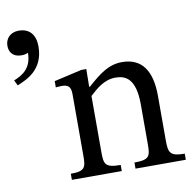

<svg xmlns="http://www.w3.org/2000/svg" viewBox="-229 -787 884 868"><g transform="rotate(-10 213.0 -353.0)"><path d="M481 -307C481 -422 438 -485 347 -485C284 -485 240 -449 186 -401H182L183 -482H160L33 -453V-424C33 -424 43 -426 60 -426C87 -426 102 -418 102 -382V-101C102 -45 99 -28 32 -28V0H261V-28C189 -28 185 -45 185 -101V-358C215 -385 252 -421 306 -421C351 -421 398 -402 398 -282V-101C398 -45 395 -28 324 -28V0H555V-28C488 -28 481 -45 481 -101ZM-135 -463C-93 -481 -12 -512 -12 -621C-12 -673 -38 -706 -88 -706C-128 -706 -150 -679 -150 -647C-150 -619 -134 -594 -95 -594C-84 -594 -76 -595 -64 -600C-64 -527 -110 -503 -147 -488Z"/></g></svg>

Font: STIX Two Math
Style: Regular
Weight: 400
Designer: Ross Mills, John Hudson & Paul Hanslow, Tiro Typeworks Ltd; with portions MicroPress Inc., with additions and correction
Foundry: Tiro Typeworks Ltd
Version: Version 2.02 b142